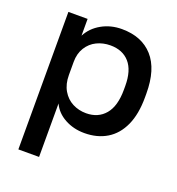

<svg xmlns="http://www.w3.org/2000/svg" viewBox="-134 -649 883 958"><g transform="rotate(20 307.5 -170.5)"><path d="M70 -530H172V-441Q196 -487 244 -514Q292 -541 351 -541Q457 -541 516 -475Q575 -409 575 -280V-260Q575 -171 547.5 -110.5Q520 -50 469.5 -19.5Q419 11 351 11Q293 11 246.5 -14.5Q200 -40 180 -84V200H70ZM463 -260V-280Q463 -362 426.5 -403.5Q390 -445 325 -445Q286 -445 253 -429Q220 -413 200 -381Q180 -349 180 -305V-235Q180 -187 200 -153Q220 -119 253 -102Q286 -85 325 -85Q389 -85 426 -129Q463 -173 463 -260Z"/></g></svg>

Font: .
Style: 
Weight: 500
Designer: A.Korolkova, Vitaly Kuzmin
Foundry: ParaType Ltd
Version: Version 1.000; Glyphs 3.2, build 3192.0